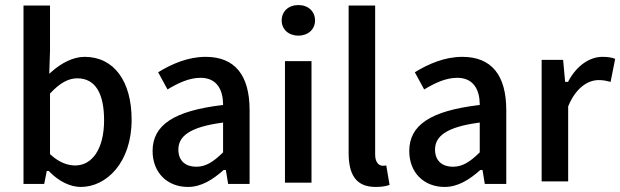

<svg xmlns="http://www.w3.org/2000/svg" viewBox="-20 -728 2455 760"><path d="M155 0 165 -51H174L175 -49C214 -9 259 12 300 12C401 12 501 -84 501 -254C501 -407 431 -503 315 -503C269 -503 222 -478 183 -443L175 -436L178 -529V-706H73V0ZM178 -118V-358L180 -360C217 -399 250 -418 286 -418C360 -418 392 -354 392 -252C392 -136 343 -73 278 -73C249 -73 215 -84 180 -116Z M724 12C777 12 822 -17 864 -54L865 -55H874L883 0H968V-292C968 -430 910 -503 794 -503C724 -503 660 -475 606 -442L643 -374C685 -399 728 -420 774 -420C839 -420 862 -372 863 -317V-312H859C668 -289 584 -233 584 -130C584 -45 642 12 724 12ZM857 -242 863 -243V-125L861 -123C826 -89 796 -68 757 -68C717 -68 686 -89 686 -136C686 -189 732 -225 857 -242Z M1227 -647C1227 -683 1200 -708 1161 -708C1122 -708 1095 -683 1095 -647C1095 -612 1122 -587 1161 -587C1200 -587 1227 -612 1227 -647ZM1213 -5V-486H1108V-5Z M1467 12C1491 12 1508 9 1522 4L1509 -73C1504 -72 1499 -72 1495 -72C1479 -72 1465 -86 1465 -116V-706H1360V-123C1360 -38 1388 12 1467 12Z M1740 12C1793 12 1838 -17 1880 -54L1881 -55H1890L1899 0H1984V-292C1984 -430 1926 -503 1810 -503C1740 -503 1676 -475 1622 -442L1659 -374C1701 -399 1744 -420 1790 -420C1855 -420 1878 -372 1879 -317V-312H1875C1684 -289 1600 -233 1600 -130C1600 -45 1658 12 1740 12ZM1873 -242 1879 -243V-125L1877 -123C1842 -89 1812 -68 1773 -68C1733 -68 1702 -89 1702 -136C1702 -189 1748 -225 1873 -242Z M2229 -10V-306V-307C2260 -382 2308 -411 2350 -411C2369 -411 2381 -408 2397 -404L2415 -495C2403 -500 2388 -503 2365 -503C2315 -503 2264 -470 2230 -407L2229 -404H2217L2209 -491H2124V-10Z"/></svg>

Font: Falling Sky
Style: Light
Weight: 400
Designer: Paul D. Hunt
Foundry: Adobe Systems Incorporated
Version: Version 1.02